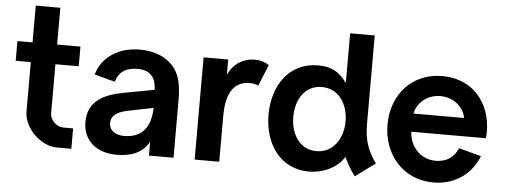

<svg xmlns="http://www.w3.org/2000/svg" viewBox="-51 -899 2763 1050"><g transform="rotate(5 1331.0 -374.0)"><path d="M368 0H289C198 0 106 -92 106 -183V-453H23V-561H106V-763H241V-561H369V-453H241V-183C241 -148 277 -112 312 -112H368Z M649 -95C751 -95 794 -160 797 -262L663 -235C613 -225 567 -208 567 -159C567 -115 605 -95 649 -95ZM432 -154C432 -266 517 -310 627 -330L794 -361C792 -429 760 -467 692 -467C627 -467 589 -441 572 -386L460 -416C489 -520 587 -573 693 -573C755 -573 817 -558 863 -516C930 -458 929 -365 929 -292V0H794V-76C757 -10 694 11 616 11C512 11 432 -46 432 -154Z M1404 -550 1356 -433C1342 -440 1328 -443 1308 -443C1230 -443 1180 -388 1180 -252V0H1045V-561H1180V-477C1211 -545 1268 -573 1325 -573C1358 -573 1382 -564 1404 -550Z M1849 -280C1849 -187 1797 -104 1704 -104C1611 -104 1562 -187 1562 -280C1562 -374 1610 -456 1704 -456C1797 -456 1849 -374 1849 -280ZM1426 -280C1426 -118 1517 11 1673 11C1745 11 1825 -21 1866 -87C1880 -50 1904 -14 1925 15L2034 -65C1994 -124 1967 -173 1967 -279V-762H1832V-489C1790 -548 1746 -572 1673 -572C1514 -572 1426 -440 1426 -280Z M2354 -463C2286 -463 2228 -419 2215 -355H2493C2483 -413 2428 -463 2354 -463ZM2079 -282C2079 -455 2196 -573 2354 -573C2539 -573 2638 -425 2622 -255H2212C2216 -166 2283 -108 2358 -108C2419 -108 2461 -139 2480 -188L2603 -155C2568 -64 2483 11 2355 11C2189 11 2079 -120 2079 -282Z"/></g></svg>

Font: Swile Sans
Style: Bold
Weight: 700
Designer: Lord
Foundry: Lord
Version: Version 1.477;FEAKit 1.0